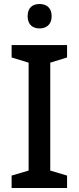

<svg xmlns="http://www.w3.org/2000/svg" viewBox="-20 -939 394 959"><path d="M178 -919C144 -919 118 -902 118 -858C118 -815 144 -797 178 -797C210 -797 238 -815 238 -858C238 -902 210 -919 178 -919ZM315 0V-62L231 -87V-626L315 -652V-714H38V-652L123 -626V-87L38 -62V0Z"/></svg>

Font: Noto Sans Hanifi Rohingya Medium
Style: Regular
Weight: 500
Designer: Monotype Design Team and DaltonMaag
Foundry: Google LLC
Version: Version 2.102